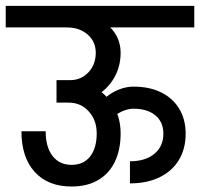

<svg xmlns="http://www.w3.org/2000/svg" viewBox="-45 -658 700 672"><path d="M174 -562V-637.5H635V-562ZM409.8 -16.2V-93.5Q464.2 -93.5 495.5 -119.8Q526.8 -146 526.8 -190H604.8Q604.8 -137 580.9 -97.8Q557 -58.5 513.2 -37.4Q469.5 -16.2 409.8 -16.2ZM356.5 -253.5 324.5 -316.5Q346.2 -335 371.8 -344.9Q397.2 -354.8 422.2 -354.8V-277.5Q407.8 -277.5 391.4 -271.8Q375 -266 356.5 -253.5ZM526.8 -190Q526.8 -231 498.8 -254.2Q470.8 -277.5 422.2 -277.5V-354.8Q478.2 -354.8 519 -334.6Q559.8 -314.5 582.2 -277.4Q604.8 -240.2 604.8 -190ZM290.2 -472.8Q290.2 -512.2 261.8 -537.1Q233.2 -562 188.8 -562V-617.5Q244.5 -617.5 286.8 -598.9Q329 -580.2 353.1 -547.8Q377.2 -515.2 377.2 -472.8ZM-25 -562V-637.5H448.5V-562ZM293.5 -190.8Q293.5 -237.5 265.6 -268.1Q237.8 -298.8 195.2 -298.8V-374.5Q247.5 -374.5 288.5 -350.5Q329.5 -326.5 353.4 -285.1Q377.2 -243.8 377.2 -190.8ZM205.5 -5.2Q122.8 -5.2 76.4 -56.4Q30 -107.5 30 -198.5H114.8Q114.8 -143.5 138.9 -112.2Q163 -81 205.5 -81ZM205.2 -5.2V-81Q247.5 -81 270.5 -110.4Q293.5 -139.8 293.5 -191.5H377.2Q377.2 -133.5 356.9 -91.6Q336.5 -49.8 298.1 -27.5Q259.8 -5.2 205.2 -5.2ZM152.8 -298.8V-377.5H201.2V-298.8ZM200.2 -298.8V-377.5Q238.8 -377.5 264.5 -404.9Q290.2 -432.2 290.2 -473.8H377.2Q377.2 -424.2 353.9 -384.6Q330.5 -345 290.6 -321.9Q250.8 -298.8 200.2 -298.8Z"/></svg>

Font: Akshar Light
Style: Regular
Weight: 300
Designer: Tall Chai
Foundry: Tall Chai
Version: Version 1.100